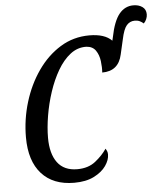

<svg xmlns="http://www.w3.org/2000/svg" viewBox="-58 -909 835 971"><g transform="rotate(-5 359.5 -424.0)"><path d="M280 10Q173 10 114.5 -55Q56 -120 56 -240Q56 -331 82.5 -418Q109 -505 157.5 -574.5Q206 -644 272.5 -685Q339 -726 420 -726Q498 -726 534 -689L538 -706Q554 -787 583 -822.5Q612 -858 655 -858Q682 -858 700.5 -845Q719 -832 719 -807Q719 -795 714 -783Q709 -771 700 -762Q691 -770 680.5 -775Q670 -780 655 -780Q631 -780 614.5 -761.5Q598 -743 587 -690L570 -616Q552 -533 469 -533Q471 -560 467 -591.5Q463 -623 447.5 -645.5Q432 -668 400 -670Q355 -671 318.5 -642.5Q282 -614 254 -566Q226 -518 206.5 -459Q187 -400 177 -339.5Q167 -279 167 -228Q167 -147 200.5 -102Q234 -57 301 -57Q357 -57 393.5 -86Q430 -115 452 -148Q455 -144 458.5 -136Q462 -128 462 -118Q462 -90 441.5 -60.5Q421 -31 380.5 -10.5Q340 10 280 10Z"/></g></svg>

Font: Noto Serif ExtraCondensed Medium
Style: Italic
Weight: 500
Width: 2
Italic angle: -12°
Designer: Monotype Design Team
Foundry: Monotype Imaging Inc.
Version: Version 2.013; ttfautohint (v1.8.4.7-5d5b)